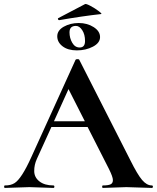

<svg xmlns="http://www.w3.org/2000/svg" viewBox="-28 -922 770 942"><path d="M388.2 -327.1 308.1 -484.9 236.8 -327.1ZM-3.9 -12.2Q23.9 -11.7 43 -23.4Q77.6 -44.4 126 -151.9L342.8 -628.9Q344.7 -631.8 352.3 -631.8Q359.9 -631.8 360.8 -628.9L610.8 -137.2Q646 -66.4 668.9 -39.3Q691.9 -12.2 716.8 -12.2Q722.2 -12.2 722.2 -6.1Q722.2 0 716.8 0L591.8 -3.9L477.1 0Q473.1 0 473.1 -6.1Q473.1 -12.2 477.1 -12.2Q502.9 -12.2 514.4 -17.6Q525.9 -22.9 525.9 -38.6Q525.9 -54.2 505.9 -94.2L401.9 -298.8H224.1L152.8 -142.1Q139.6 -113.3 139.9 -82.5Q140.1 -51.8 165.5 -32Q190.9 -12.2 233.9 -12.2Q238.8 -12.2 238.8 -6.1Q238.8 0 233.9 0L116.2 -3.9L-3.9 0Q-7.8 0 -7.8 -6.1Q-7.8 -12.2 -3.9 -12.2ZM362.8 -689Q389.2 -689 389.2 -720.9Q389.2 -752.9 375.5 -773.9Q361.8 -794.9 344.7 -794.9Q313 -794.9 313 -763.2Q313 -735.4 326.4 -712.2Q339.8 -689 362.8 -689ZM279.1 -694.8Q252.9 -714.8 252.9 -743.9Q252.9 -772.9 284.9 -791Q316.9 -809.1 358.4 -809.1Q399.9 -809.1 431.4 -789.1Q462.9 -769 462.9 -740.2Q462.9 -711.4 428 -693.1Q393.1 -674.8 349.1 -674.8Q305.2 -674.8 279.1 -694.8ZM261.2 -823.2Q258.3 -823.2 256.6 -827.6Q254.9 -832 257.8 -833L389.2 -901.9Q394 -904.8 416.5 -892.8Q439 -880.9 457 -866.9Q475.1 -853 467.8 -853Q378.9 -843.3 263.2 -823.2Z"/></svg>

Font: Cormorant-Bold
Style: Bold
Weight: 700
Designer: Christian Thalmann (Catharsis Fonts)
Version: Version 3.000